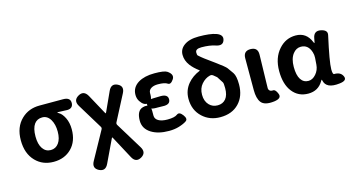

<svg xmlns="http://www.w3.org/2000/svg" viewBox="-101 -1247 3510 1898"><g transform="rotate(-15 1654.0 -298.0)"><path d="M121 -60Q44 -139 44 -275Q44 -411 126 -489Q200 -560 312 -560H553Q629 -560 626 -499Q622 -439 546 -447Q533 -449 469 -450Q464 -450 464 -447.5Q464 -445 478 -437Q509 -420 534 -369.5Q559 -319 559 -251Q559 -129 488 -57.5Q417 14 305 14Q193 14 121 -60ZM390 -388Q359 -440 306.5 -440Q254 -440 225 -401Q194 -358 194 -274Q194 -195 224.5 -150.5Q255 -106 306.5 -106Q358 -106 388.5 -148.5Q419 -191 419 -265Q419 -339 390 -388Z M808 170Q776 238 713 206Q651 174 688 108L843 -173Q851 -187 843 -200L687 -456Q648 -520 710 -556Q771 -591 808 -525L915 -329Q922 -316 924 -316Q926 -316 932 -329L1019 -520Q1050 -589 1112 -559Q1174 -529 1138 -462L1004 -204Q996 -190 1004 -176L1171 97Q1210 161 1149 197Q1087 232 1052 165L933 -57Q926 -70 924 -70Q922 -70 916 -57Z M1485 14Q1374 14 1304 -30Q1230 -77 1230 -158Q1230 -263 1296 -280Q1374 -301 1374 -220V-172Q1374 -138 1407 -118.5Q1440 -99 1500 -99Q1572 -99 1600 -121Q1628 -143 1661 -99Q1694 -55 1667 -35.5Q1640 -16 1588 0Q1542 14 1485 14ZM1416 -239Q1341 -239 1341 -288Q1340 -337 1415 -338L1490 -340Q1566 -341 1565 -288Q1564 -234 1488 -238Q1473 -239 1437 -239ZM1399 -382Q1399 -312 1355 -303Q1310 -294 1274 -349Q1255 -378 1255 -416Q1255 -493 1325 -536Q1389 -574 1489.5 -574Q1590 -574 1619 -555Q1681 -513 1650 -468Q1619 -422 1592 -441Q1565 -460 1495 -460Q1452 -460 1425.5 -443Q1399 -426 1399 -396Z M2010 14Q1902 14 1829 -54Q1751 -126 1751 -243Q1751 -329 1805 -394Q1853 -451 1929 -482Q1934 -484 1930 -487Q1876 -527 1846 -567Q1807 -619 1807 -677.5Q1807 -736 1856 -772Q1909 -812 2007 -812Q2122 -812 2183 -791Q2254 -766 2235 -712Q2217 -658 2146 -683Q2090 -702 2006 -702Q1944 -702 1944 -665Q1944 -640 1950 -634Q1976 -610 2004 -589L2104 -516Q2188 -455 2203 -435Q2225 -404 2247 -373Q2271 -338 2271 -252Q2271 -132 2201 -59Q2131 14 2010 14ZM2129 -252Q2129 -302 2122 -312Q2101 -344 2081 -376Q2079 -379 2047 -404Q2032 -415 2014 -410Q1966 -398 1928.5 -355Q1891 -312 1891 -246.5Q1891 -181 1928 -142Q1962 -106 2015 -106Q2068 -106 2098.5 -143Q2129 -180 2129 -252Z M2428 -33Q2397 -75 2397 -159V-485Q2397 -560 2471 -559Q2545 -558 2543 -483L2536 -190Q2535 -153 2535 -140Q2535 -127 2546 -116.5Q2557 -106 2581.5 -107.5Q2606 -109 2625 -60Q2645 -10 2565 1Q2463 14 2428 -33Z M3076 -76Q3074 -85 3072 -85Q3070 -85 3062 -71Q3012 14 2910.5 14Q2809 14 2748.5 -63Q2688 -140 2688 -275.5Q2688 -411 2763 -495Q2833 -574 2935 -574Q3045 -574 3089 -465Q3094 -453 3096 -453Q3098 -453 3100 -462L3107 -499Q3120 -573 3190 -559Q3259 -545 3248 -495Q3190 -234 3190 -159Q3190 -106 3206 -107Q3271 -109 3293 -61Q3316 -12 3234 -3Q3094 14 3076 -76ZM2944 -107Q2986 -107 3021 -147Q3056 -187 3060 -242L3065 -311Q3067 -341 3058 -369Q3032 -453 2956 -453Q2908 -453 2875 -410Q2838 -362 2838 -277.5Q2838 -193 2866 -150Q2894 -107 2944 -107Z"/></g></svg>

Font: Resource Han Rounded KR
Style: Bold
Weight: 700
Designer: Cyano Hao (round all glyphs); Ryoko NISHIZUKA 西塚涼子 (kana, bopomofo & ideographs); Paul D. Hunt (Latin, Greek & Cyrillic)
Foundry: Cyano Hao
Version: 0.990